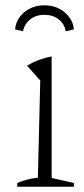

<svg xmlns="http://www.w3.org/2000/svg" viewBox="-20 -705 319 725"><path d="M45 0V-14Q62 -21 81.5 -26.5Q101 -32 123 -34L132 -401L82 -457Q104 -470 126.5 -478.5Q149 -487 175 -492V-33L259 -14V0ZM147 -685Q179 -685 203 -672.5Q227 -660 242 -639.5Q257 -619 259 -594L228 -587Q224 -614 202 -631.5Q180 -649 148 -649Q115 -649 93.5 -631.5Q72 -614 67 -587L37 -594Q39 -619 53.5 -639.5Q68 -660 92.5 -672.5Q117 -685 147 -685Z"/></svg>

Font: Piazzolla Thin Thin
Style: Regular
Weight: 250
Version: Version 2.005